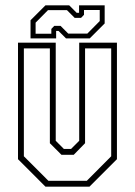

<svg xmlns="http://www.w3.org/2000/svg" viewBox="-20 -700 506 720"><path d="M150.5 0 47.5 -103V-540H189V-172L219.5 -141.5H246.5L277 -172V-540H418.5V-103L315.5 0ZM161.5 -22H305.5L397 -114V-518.5H299V-163L256.5 -119.5H210.5L167 -163V-518.5H69.5V-114ZM94.5 -556V-624L150.5 -680H239.5L267.5 -652H276.5V-680H372.5V-612L316.5 -556H227.5L199.5 -584H190.5V-556ZM113.5 -573.5H172.5V-591.5L183.5 -603H207L236 -574H307.5L354 -621V-662.5H295V-644.5L284 -633H260L231 -662H160L113.5 -615Z"/></svg>

Font: Tourney Condensed ExtraLight
Style: Regular
Weight: 200
Width: 3
Designer: Tyler Finck
Foundry: Etcetera Type Co
Version: Version 1.010; ttfautohint (v1.8.3)